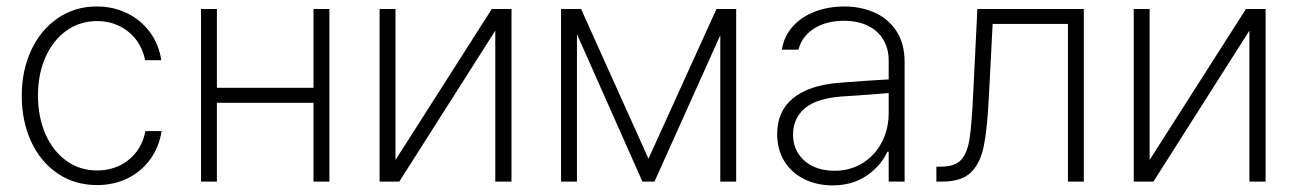

<svg xmlns="http://www.w3.org/2000/svg" viewBox="-20 -558 3985 590"><path d="M46.9 -263.7Q46.9 -341.8 76.2 -404.3Q105.5 -466.8 158 -502.4Q210.4 -538.1 277.3 -538.1Q328.1 -538.1 370.6 -517.3Q413.1 -496.6 440.7 -459.2Q468.3 -421.9 475.6 -373H425.8Q419.4 -407.2 399.2 -434.6Q378.9 -461.9 347.7 -477.5Q316.4 -493.2 278.3 -493.2Q225.6 -493.2 184.3 -463.9Q143.1 -434.6 119.9 -382.6Q96.7 -330.6 96.7 -264.6Q96.7 -198.7 119.6 -146.2Q142.6 -93.8 183.8 -64Q225.1 -34.2 278.3 -34.2Q315.9 -34.2 347.2 -49.1Q378.4 -64 399.2 -91.3Q419.9 -118.7 426.8 -155.3H476.6Q469.2 -106.9 442.1 -69.1Q415 -31.2 372.6 -10.3Q330.1 10.7 278.3 10.7Q210 10.7 157.5 -24.7Q105 -60.1 75.9 -122.6Q46.9 -185.1 46.9 -263.7Z M646.5 -288.1H943.4V-530.3H992.2V0H943.4V-242.2H646.5V0H597.7V-530.3H646.5Z M1491.2 -530.3H1551.8V0H1502V-463.9L1207 0H1146.5V-530.3H1195.3V-66.4Z M2181.6 -530.3H2242.2V0H2193.4V-449.7L1991.2 0H1954.1L1752.9 -453.1V0H1704.1V-530.3H1765.6L1972.7 -70.3Z M2559.6 -303.7Q2595.7 -306.6 2638.7 -309.6Q2681.6 -312.5 2710.9 -314V-371.1Q2710.9 -408.7 2694.3 -436.3Q2677.7 -463.9 2646.7 -479Q2615.7 -494.1 2573.2 -494.1Q2519 -494.1 2481.4 -470.2Q2443.8 -446.3 2433.6 -405.3H2382.8Q2388.7 -445.3 2414.8 -475.3Q2440.9 -505.4 2482.7 -521.7Q2524.4 -538.1 2575.2 -538.1Q2623 -538.1 2665 -520.5Q2707 -502.9 2733.4 -464.4Q2759.8 -425.8 2759.8 -367.2V0H2710.9V-91.8H2707Q2685.5 -46.4 2641.8 -17.3Q2598.1 11.7 2538.1 11.7Q2491.2 11.7 2452.4 -7.1Q2413.6 -25.9 2390.9 -61.5Q2368.2 -97.2 2368.2 -146.5Q2368.2 -216.3 2417.2 -256.3Q2466.3 -296.4 2559.6 -303.7ZM2543.9 -33.2Q2592.3 -33.2 2630.4 -56.6Q2668.5 -80.1 2689.7 -120.8Q2710.9 -161.6 2710.9 -211.9V-272L2678.7 -269.5Q2599.1 -263.2 2569.3 -261.7Q2490.2 -256.3 2453.6 -225.6Q2417 -194.8 2417 -144.5Q2417 -110.8 2433.6 -85.4Q2450.2 -60.1 2479 -46.6Q2507.8 -33.2 2543.9 -33.2Z M2857.4 -45.9H2872.1Q2913.6 -45.9 2932.9 -66.2Q2952.1 -86.4 2959.2 -130.9Q2966.3 -175.3 2970.7 -273.4L2983.4 -530.3H3310.5V0H3261.7V-484.4H3030.3L3018.6 -258.8Q3013.7 -160.6 3002.9 -108.2Q2992.2 -55.7 2963.1 -27.8Q2934.1 0 2876 0H2857.4Z M3808.6 -530.3H3869.1V0H3819.3V-463.9L3524.4 0H3463.9V-530.3H3512.7V-66.4Z"/></svg>

Font: Pretendard GOV ExtraLight
Style: Regular
Weight: 200
Designer: Base glyphs from Inter by Rasmus Andersson; Hangeul glyphs from Noto Sans CJK(Source Han Sans) by Jang Soo-young and Kan
Foundry: Kil Hyung-jin
Version: Version 1.309